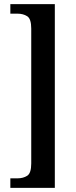

<svg xmlns="http://www.w3.org/2000/svg" viewBox="-20 -780 366 928"><path d="M30 128V82H64Q92 82 111.5 69.5Q131 57 131 10V-642Q131 -689 111.5 -701.5Q92 -714 64 -714H30V-760H245V128Z"/></svg>

Font: Noto Serif Georgian ExtraCondensed SemiBold
Style: Regular
Weight: 600
Width: 2
Designer: Monotype Design Team, Akaki Razmadze
Foundry: Google LLC
Version: Version 2.003; ttfautohint (v1.8.4.7-5d5b)